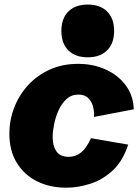

<svg xmlns="http://www.w3.org/2000/svg" viewBox="-20 -827 628 860"><path d="M276.9 13.7Q203.6 13.7 146 -14.9Q88.4 -43.5 55.2 -97.7Q22 -151.9 22 -228Q22 -289.1 43.7 -345.2Q65.4 -401.4 106 -445.6Q146.5 -489.7 203.1 -515.4Q259.8 -541 329.6 -541Q398.9 -541 454.8 -515.1Q510.7 -489.3 544.2 -443.4Q577.6 -397.5 579.1 -337.4L400.9 -303.2Q402.8 -326.2 396.7 -349.4Q390.6 -372.6 375 -387.9Q359.4 -403.3 331.5 -403.3Q299.3 -403.3 277.3 -382.8Q255.4 -362.3 241.7 -331.3Q228 -300.3 221.9 -268.1Q215.8 -235.8 215.8 -212.4Q215.8 -173.3 232.9 -148.9Q250 -124.5 287.6 -124.5Q318.8 -124.5 343.3 -144Q367.7 -163.6 387.2 -208L554.2 -179.2Q530.3 -105.5 484.9 -63.5Q439.5 -21.5 384.5 -3.9Q329.6 13.7 276.9 13.7ZM373 -570.3Q317.4 -570.3 286.1 -601.6Q254.9 -632.8 254.9 -688.5Q254.9 -744.1 286.1 -775.4Q317.4 -806.6 373 -806.6Q428.7 -806.6 460 -775.4Q491.2 -744.1 491.2 -688.5Q491.2 -632.8 460 -601.6Q428.7 -570.3 373 -570.3Z"/></svg>

Font: Schibsted Grotesk Black
Style: Italic
Weight: 900
Italic angle: -12°
Designer: Bakken & Baeck AS, Henrik Kongsvoll
Foundry: Schibsted ASA
Version: Version 1.100;gftools[0.9.25]